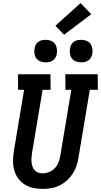

<svg xmlns="http://www.w3.org/2000/svg" viewBox="-20 -1216 654 1244"><path d="M257 8Q225 8 195 1.5Q165 -5 140 -20.5Q115 -36 97.5 -60.5Q80 -85 72 -114Q64 -143 64.5 -175Q65 -207 70 -238L136 -634H97V-735H307L308 -634H256L187 -222Q185 -207 184 -192Q183 -177 184.5 -163Q186 -149 191 -135.5Q196 -122 205.5 -112Q215 -102 228.5 -97.5Q242 -93 257 -93Q278 -93 299.5 -102Q321 -111 336.5 -128Q352 -145 360 -166.5Q368 -188 371 -209L442 -634H404L403 -735H613L614 -634H562L488 -192Q484 -166 475 -139.5Q466 -113 450 -89Q434 -65 412 -45.5Q390 -26 364 -13.5Q338 -1 310.5 3.5Q283 8 257 8ZM506 -812Q489 -812 472.5 -818Q456 -824 446 -837Q436 -850 433.5 -867.5Q431 -885 434 -903Q436 -915 442 -926.5Q448 -938 458.5 -945.5Q469 -953 481.5 -955.5Q494 -958 506 -958Q523 -958 539.5 -952Q556 -946 565.5 -933Q575 -920 578 -902.5Q581 -885 578 -867Q576 -855 569.5 -843.5Q563 -832 552.5 -824.5Q542 -817 530 -814.5Q518 -812 506 -812ZM276 -812Q259 -812 242.5 -818Q226 -824 216 -837Q206 -850 203.5 -867.5Q201 -885 204 -903Q206 -915 212 -926.5Q218 -938 228.5 -945.5Q239 -953 251.5 -955.5Q264 -958 276 -958Q293 -958 309.5 -952Q326 -946 335.5 -933Q345 -920 348 -902.5Q351 -885 348 -867Q346 -855 339.5 -843.5Q333 -832 322.5 -824.5Q312 -817 300 -814.5Q288 -812 276 -812ZM395 -991 339 -1049 502 -1196 571 -1124Z"/></svg>

Font: Iosevka HT Extended
Style: Bold Italic
Weight: 700
Width: 7
Italic angle: -9°
Monospace: yes
Designer: Belleve Invis
Foundry: Belleve Invis
Version: Version 32.3.0; ttfautohint (v1.8.4)